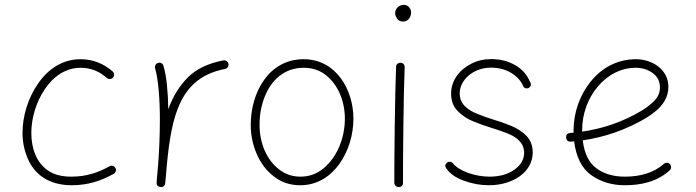

<svg xmlns="http://www.w3.org/2000/svg" viewBox="-20 -749 2853 787"><path d="M443.4 -431.2C449.7 -438.5 448.7 -450.2 441.4 -456.5C405.8 -487.3 362.3 -506.3 310.1 -506.3C236.3 -506.3 177.2 -466.3 136.2 -406.7C94.7 -347.2 72.3 -272.9 72.3 -204.6C72.3 -168 79.1 -133.8 92.8 -101.1C120.1 -35.6 178.2 10.3 274.4 10.3C341.3 10.3 395 -8.3 444.3 -35.6C453.6 -39.6 457.5 -50.3 454.1 -58.6C450.2 -67.9 439.9 -72.3 430.7 -68.4C385.7 -43 335.4 -24.9 272.9 -24.9C232.4 -24.9 200.2 -33.2 176.3 -50.3C127.9 -84 108.4 -142.6 108.4 -203.6C108.4 -264.6 127.9 -330.6 163.6 -383.3C198.7 -436 249.5 -471.2 310.5 -471.2C353 -471.2 388.2 -456.1 418 -429.2C425.3 -423.3 437 -423.8 443.4 -431.2Z M637.7 17.6H639.6C647 18.6 652.3 15.1 655.8 7.8L657.2 2C659.7 -20.5 661.6 -44.4 663.6 -70.3C683.1 -274.9 717.8 -431.2 902.3 -466.3C911.6 -468.3 918.5 -477.5 916.5 -487.3C914.6 -496.6 905.3 -503.4 895.5 -501.5C832.5 -489.3 783.2 -465.8 748.5 -430.2C713.9 -394.5 687.5 -351.6 669.9 -301.3C668.5 -371.6 663.1 -436.5 649.9 -479.5C647.5 -488.8 637.2 -494.6 627.9 -491.2C618.7 -488.8 613.3 -478.5 615.7 -469.2C622.1 -446.8 627 -417 630.4 -379.4C633.8 -341.8 635.3 -302.2 635.3 -259.8C635.3 -197.8 632.8 -133.8 628.4 -77.1C626.5 -53.2 624 -28.3 622.1 -3.4V-2V0C621.1 7.3 624.5 12.7 631.8 16.1L637.7 17.6Z M1224.6 -506.3C1080.6 -506.3 1007.8 -368.7 1007.8 -237.3C1007.8 -194.8 1016.1 -154.8 1032.7 -117.2C1048.8 -79.6 1072.3 -48.8 1103 -25.4C1133.3 -1.5 1169.4 10.3 1211.4 10.3C1348.1 10.3 1428.7 -132.3 1428.7 -262.7C1428.7 -379.4 1358.9 -506.3 1224.6 -506.3ZM1224.6 -471.2C1259.8 -471.2 1290 -461.4 1315.4 -441.4C1365.7 -401.9 1393.6 -334.5 1393.6 -262.7C1393.6 -222.2 1385.7 -184.1 1370.6 -147.9C1355 -111.3 1333.5 -82 1306.2 -59.1C1278.8 -36.1 1247.1 -24.9 1211.4 -24.9C1178.7 -24.9 1149.4 -34.7 1124.5 -54.2C1073.7 -92.8 1043.9 -160.6 1043.9 -237.3C1043.9 -278.3 1050.8 -316.4 1064.9 -352.1C1092.8 -422.9 1147 -471.2 1224.6 -471.2Z M1599.6 -694.8C1599.6 -688.5 1602.1 -681.6 1607.4 -673.3C1612.3 -665 1620.6 -660.6 1632.8 -660.6C1652.8 -660.6 1665 -678.7 1665 -698.2C1665 -710 1656.2 -729 1635.3 -729C1613.8 -729 1599.6 -712.4 1599.6 -694.8ZM1622.1 -491.7H1620.6C1611.3 -491.7 1603.5 -484.9 1603.5 -475.1C1598.6 -360.8 1596.2 -100.6 1596.2 0C1596.2 9.8 1604 17.6 1613.8 17.6C1626 17.6 1631.8 11.7 1631.8 0C1631.8 -101.1 1633.8 -361.3 1638.7 -473.1V-474.6C1638.7 -483.9 1631.8 -491.7 1622.1 -491.7Z M2149.4 -390.1C2156.7 -395.5 2158.7 -405.8 2152.3 -413.6C2140.6 -442.4 2120.6 -465.3 2091.8 -481.9C2063 -498.5 2030.3 -506.8 1993.2 -506.8C1963.4 -506.8 1936.5 -500.5 1911.6 -487.8C1861.8 -462.4 1829.1 -418 1829.1 -365.7C1829.1 -335.9 1837.9 -312.5 1855.5 -294.4C1873 -276.4 1894.5 -261.7 1919.9 -251.5C1945.3 -241.2 1969.7 -232.4 1993.7 -225.1C2014.2 -218.8 2034.7 -211.9 2055.7 -204.1C2097.2 -188 2128.4 -164.1 2128.4 -123C2128.4 -95.7 2115.2 -72.8 2088.9 -53.7C2062 -34.7 2027.8 -24.9 1986.3 -24.9C1929.2 -24.9 1860.4 -47.4 1835.9 -80.6C1830.6 -85.9 1821.3 -88.4 1813.5 -83C1804.2 -76.2 1802.7 -68.4 1809.1 -59.1C1823.7 -37.6 1847.7 -20.5 1881.3 -8.3C1914.6 3.9 1948.7 10.3 1983.9 10.3C2084.5 10.3 2163.6 -45.4 2163.6 -123.5C2163.6 -151.9 2154.8 -174.8 2137.7 -192.4C2120.6 -209.5 2099.6 -223.1 2074.7 -233.4C2049.8 -243.7 2025.4 -252 2002.4 -258.8C1981.4 -265.1 1960 -272.9 1939 -281.2C1896 -297.9 1864.3 -323.2 1864.3 -365.7C1864.3 -422.4 1920.9 -471.7 1992.2 -471.7C2023.9 -471.7 2052.2 -464.4 2076.2 -449.7C2100.1 -435.1 2116.7 -416 2126 -393.1C2132.3 -385.3 2143.1 -384.8 2149.4 -390.1Z M2725.1 -50.8C2732.4 -57.1 2732.4 -68.8 2726.1 -76.2C2719.7 -83.5 2708 -83.5 2700.7 -77.1C2659.2 -39.6 2602.1 -24.9 2541.5 -24.9C2494.6 -24.9 2455.6 -36.1 2424.8 -59.1C2394 -81.5 2375 -119.6 2368.7 -173.8C2460.9 -187 2547.4 -217.8 2627.9 -265.1C2640.1 -272.5 2653.3 -281.7 2667.5 -293.5C2696.3 -316.9 2719.7 -349.6 2719.7 -393.1C2719.7 -465.8 2651.4 -506.3 2586.9 -506.3C2510.7 -506.3 2446.8 -471.2 2401.9 -415.5C2356.4 -359.9 2331.1 -287.6 2331.1 -214.8V-205.1C2326.7 -204.6 2321.8 -204.6 2316.9 -204.1C2305.2 -202.6 2299.8 -196.3 2300.3 -185.1C2301.8 -173.3 2308.1 -168 2319.3 -168.5C2324.2 -168.9 2329.1 -168.9 2333.5 -169.4C2341.3 -105.5 2364.3 -59.6 2402.8 -31.7C2441.4 -3.9 2487.3 10.3 2541.5 10.3C2607.4 10.3 2673.8 -3.9 2725.1 -50.8ZM2586.4 -471.2C2612.3 -471.2 2635.3 -463.9 2655.3 -449.7C2675.3 -435.1 2685.1 -415.5 2685.1 -391.1C2685.1 -369.1 2677.2 -350.6 2661.1 -335C2645 -318.8 2627.4 -305.7 2608.4 -294.4C2534.7 -250.5 2454.1 -222.2 2366.2 -209.5V-216.3C2366.2 -347.7 2460.9 -471.2 2586.4 -471.2Z"/></svg>

Font: Mikhak ExtraLight
Style: Regular
Weight: 200
Designer: Amin Abedi
Version: Version 3.2